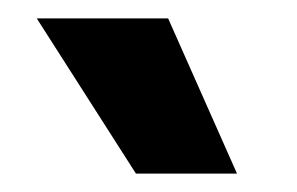

<svg xmlns="http://www.w3.org/2000/svg" viewBox="-20 -786 323 209"><path d="M128 -597 20 -766H163L238 -597Z"/></svg>

Font: Bricolage Grotesque
Style: Bold
Weight: 700
Designer: Mathieu Triay
Foundry: Atelier Triay
Version: Version 1.001;gftools[0.9.33.dev8+g029e19f]